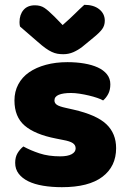

<svg xmlns="http://www.w3.org/2000/svg" viewBox="-20 -760 532 797"><path d="M462 -145Q462 -69 405 -26Q348 17 237 17Q195 17 159 11Q123 5 97.5 -7.5Q72 -20 57.5 -39Q43 -58 43 -84Q43 -108 53 -124.5Q63 -141 77 -152Q106 -136 143.5 -123.5Q181 -111 230 -111Q261 -111 277.5 -120Q294 -129 294 -144Q294 -158 282 -166Q270 -174 242 -179L212 -185Q125 -202 82.5 -238.5Q40 -275 40 -343Q40 -380 56 -410Q72 -440 101 -460Q130 -480 170.5 -491Q211 -502 260 -502Q297 -502 329.5 -496.5Q362 -491 386 -480Q410 -469 424 -451.5Q438 -434 438 -410Q438 -387 429.5 -370.5Q421 -354 408 -343Q400 -348 384 -353.5Q368 -359 349 -363.5Q330 -368 310.5 -371Q291 -374 275 -374Q242 -374 224 -366.5Q206 -359 206 -343Q206 -332 216 -325Q226 -318 254 -312L285 -305Q381 -283 421.5 -244.5Q462 -206 462 -145ZM240 -656Q273 -685 292 -704Q311 -723 330 -740Q369 -740 392 -721.5Q415 -703 415 -674Q415 -654 404 -639Q393 -624 367 -603L322 -566Q304 -552 284.5 -543.5Q265 -535 243 -535Q229 -535 218 -537Q207 -539 195 -544.5Q183 -550 169 -560Q155 -570 137 -586L63 -650Q62 -655 61.5 -659Q61 -663 61 -668Q61 -699 77.5 -718.5Q94 -738 125 -738Q148 -738 164 -727.5Q180 -717 206 -691Z"/></svg>

Font: BALOOCHETTANREGULAR
Style: Book
Weight: 400
Designer: Maithili Shingre and Ek Type
Foundry: Ek Type
Version: Version 1.100;PS 1.000;hotconv 1.0.88;makeotf.lib2.5.647800;